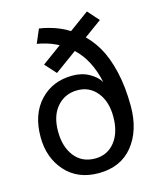

<svg xmlns="http://www.w3.org/2000/svg" viewBox="-120 -882 808 983"><g transform="rotate(-15 283.5 -390.5)"><path d="M153.3 -591.8 435.5 -797.9 488.3 -738.3 206.1 -533.2ZM40 -238.3Q40 -358.4 106.4 -429.2Q172.9 -500 278.3 -500Q329.1 -500 367.7 -478Q406.2 -456.1 422.9 -426.8Q397.5 -547.9 324.7 -617.2Q252 -686.5 144.5 -704.1L175.8 -777.3Q232.4 -768.6 281.2 -748Q330.1 -727.5 376.5 -688.5Q422.9 -649.4 455.6 -594.2Q488.3 -539.1 507.8 -456.5Q527.3 -374 527.3 -271.5Q527.3 -142.6 462.4 -62.5Q397.5 17.6 280.3 17.6Q169.9 17.6 105 -55.2Q40 -127.9 40 -238.3ZM133.8 -242.2Q133.8 -161.1 173.3 -110.4Q212.9 -59.6 282.2 -59.6Q347.7 -59.6 387.2 -109.4Q426.8 -159.2 426.8 -243.2Q426.8 -323.2 387.2 -372.1Q347.7 -420.9 283.2 -420.9Q217.8 -420.9 175.8 -373.5Q133.8 -326.2 133.8 -242.2Z"/></g></svg>

Font: Gothic A1 Medium
Style: Regular
Weight: 500
Designer: HanYang I&C Co.,Ltd.
Foundry: HanYang I&C Co.,Ltd.
Version: Version 2.50